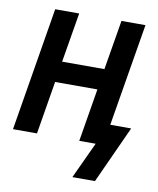

<svg xmlns="http://www.w3.org/2000/svg" viewBox="-78 -581 656 796"><g transform="rotate(10 250.0 -183.5)"><path d="M281 153 352 0H283L320 -223H142L105 0H4L90 -520H191L156 -311H334L369 -520H470L398 -88H486L376 153Z"/></g></svg>

Font: Iosevka Term Curly Semibold
Style: Italic
Weight: 600
Italic angle: -9°
Designer: Belleve Invis
Foundry: Belleve Invis
Version: Version 32.3.0